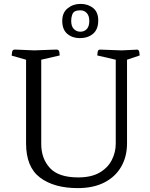

<svg xmlns="http://www.w3.org/2000/svg" viewBox="-20 -955 773 987"><path d="M271 -700Q283 -700 285 -687.5Q287 -675 287 -670L192 -648V-215Q192 -140 236.5 -91.5Q281 -43 382 -43Q449 -43 491.5 -67.5Q534 -92 554.5 -132Q575 -172 575 -216V-648L480 -670Q480 -675 482 -688Q484 -701 496 -700L605 -696Q641 -698 657.5 -698.5Q674 -699 678.5 -699.5Q683 -700 683 -700Q694 -700 696 -687.5Q698 -675 698 -670L633 -648V-218Q633 -150 603 -98Q573 -46 516.5 -17Q460 12 380 12Q258 12 186 -42Q114 -96 114 -218V-648L40 -669Q40 -674 42 -687Q44 -700 55 -700Q55 -700 60.5 -700Q66 -700 87.5 -699Q109 -698 156 -696Q226 -699 248.5 -699.5Q271 -700 271 -700ZM485 -850Q485 -804 458.5 -781.5Q432 -759 390 -759Q352 -759 326 -781Q300 -803 300 -848Q300 -890 328 -912.5Q356 -935 394 -935Q432 -935 458.5 -914Q485 -893 485 -850ZM346 -848Q346 -819 360 -805.5Q374 -792 393 -792Q413 -792 426 -805.5Q439 -819 439 -848Q439 -874 426 -888Q413 -902 393 -902Q376 -902 366 -897Q356 -893 351 -879Q346 -865 346 -848Z"/></svg>

Font: Mate SC
Style: Regular
Weight: 400
Designer: Eduardo Rodriguez Tunni
Foundry: Eduardo Rodriguez Tunni
Version: Version 1.003; ttfautohint (v1.8.4.7-5d5b);gftools[0.9.24]